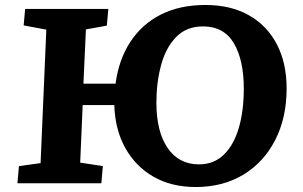

<svg xmlns="http://www.w3.org/2000/svg" viewBox="-20 -736 1215 771"><path d="M312 -314 302 -83 393 -69 387 0H50L56 -69L143 -81L166 -617L75 -634L81 -700H415L409 -633L325 -618L315 -400H444Q457 -497 503.5 -568Q550 -639 626 -677.5Q702 -716 805 -716Q906 -716 979 -675Q1052 -634 1091.5 -558.5Q1131 -483 1131 -381Q1131 -263 1085 -173.5Q1039 -84 957 -34.5Q875 15 766 15Q669 15 597 -26Q525 -67 483.5 -141Q442 -215 439 -314ZM608 -324Q608 -208 653 -142Q698 -76 779 -76Q839 -76 879 -115Q919 -154 939 -222.5Q959 -291 959 -380Q959 -495 919 -562.5Q879 -630 795 -630Q729 -630 687.5 -587.5Q646 -545 627 -475Q608 -405 608 -324Z"/></svg>

Font: Literata 7pt
Style: Bold Italic
Weight: 700
Italic angle: -2°
Designer: Latin by Veronika Burian and Jose Scaglione. Greek by Irene Vlachou. Cyrillic by Vera Evstafieva
Foundry: TypeTogether
Version: Version 3.002